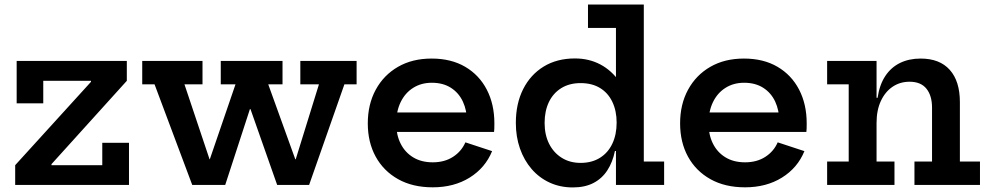

<svg xmlns="http://www.w3.org/2000/svg" viewBox="-20 -810 4332 841"><path d="M46.5 -86.5 378.5 -451.5V-481L535.5 -456L205.5 -91V-58.5ZM535.5 -543V-456H169.5V-357.5H53V-543ZM428 -184.5H545V0H46.5V-86.5H428Z M1295.5 -543H1542V-440.5H1488.5L1334 0H1194L1039 -440.5L1120.5 -332H1028.5L1110 -440.5L966.5 0H822L657 -440.5H603V-543H867V-440.5H788L935.5 0L849.5 -112.5H942.5L860.5 0L1011.5 -440.5H947V-543H1217.5V-440.5H1155L1314 0L1223.5 -112.5H1316.5L1240.5 0L1377 -440.5H1295.5Z M1875.5 10.5Q1787.5 10.5 1723.8 -25.2Q1660 -61 1625.5 -124Q1591 -187 1591 -269.5Q1591 -353 1625.8 -417Q1660.5 -481 1723.2 -517.2Q1786 -553.5 1870.5 -553.5Q1956 -553.5 2017.5 -517.5Q2079 -481.5 2112.2 -417.5Q2145.5 -353.5 2145.5 -269.5Q2145.5 -255.5 2145.2 -246.8Q2145 -238 2144 -232H2023.5Q2024.5 -241.5 2025 -252Q2025.5 -262.5 2025.5 -276.5Q2025.5 -326.5 2007.5 -365Q1989.5 -403.5 1955 -425.5Q1920.5 -447.5 1871.5 -447.5Q1825 -447.5 1789.8 -425.2Q1754.5 -403 1735 -362.8Q1715.5 -322.5 1715.5 -269.5Q1715.5 -219.5 1734.8 -181Q1754 -142.5 1789.8 -120.8Q1825.5 -99 1875.5 -99Q1927 -99 1964 -122.8Q2001 -146.5 2018.5 -186.5L2135.5 -148Q2105.5 -74.5 2037 -32Q1968.5 10.5 1875.5 10.5ZM1668.5 -232V-317.5H2088L2111.5 -232Z M2678 0V-198L2681 -242V-313L2678 -402V-687.5H2555.5V-790H2800V-102.5H2889V0ZM2498.5 -554Q2560 -554 2610 -527.5Q2660 -501 2695.8 -449Q2731.5 -397 2749 -321L2681 -273Q2681 -324 2662.5 -363.2Q2644 -402.5 2608.8 -424.2Q2573.5 -446 2523 -446Q2474 -446 2438.5 -424Q2403 -402 2384.2 -362.8Q2365.5 -323.5 2365.5 -271.5Q2365.5 -219.5 2385.2 -180.2Q2405 -141 2440.5 -118.8Q2476 -96.5 2523 -96.5Q2572.5 -96.5 2608 -118.8Q2643.5 -141 2662.2 -180.8Q2681 -220.5 2681 -273L2696.5 -148.5H2673.5Q2663.5 -99.5 2640.2 -63.8Q2617 -28 2579.5 -8.5Q2542 11 2489 11Q2433.5 11 2387.5 -10.2Q2341.5 -31.5 2308.5 -69.8Q2275.5 -108 2257.5 -159.5Q2239.5 -211 2239.5 -271.5Q2239.5 -356 2271.5 -419.5Q2303.5 -483 2361.5 -518.5Q2419.5 -554 2498.5 -554Z M3243.5 10.5Q3155.5 10.5 3091.8 -25.2Q3028 -61 2993.5 -124Q2959 -187 2959 -269.5Q2959 -353 2993.8 -417Q3028.5 -481 3091.2 -517.2Q3154 -553.5 3238.5 -553.5Q3324 -553.5 3385.5 -517.5Q3447 -481.5 3480.2 -417.5Q3513.5 -353.5 3513.5 -269.5Q3513.5 -255.5 3513.2 -246.8Q3513 -238 3512 -232H3391.5Q3392.5 -241.5 3393 -252Q3393.5 -262.5 3393.5 -276.5Q3393.5 -326.5 3375.5 -365Q3357.5 -403.5 3323 -425.5Q3288.5 -447.5 3239.5 -447.5Q3193 -447.5 3157.8 -425.2Q3122.5 -403 3103 -362.8Q3083.5 -322.5 3083.5 -269.5Q3083.5 -219.5 3102.8 -181Q3122 -142.5 3157.8 -120.8Q3193.5 -99 3243.5 -99Q3295 -99 3332 -122.8Q3369 -146.5 3386.5 -186.5L3503.5 -148Q3473.5 -74.5 3405 -32Q3336.5 10.5 3243.5 10.5ZM3036.5 -232V-317.5H3456L3479.5 -232Z M3819.5 -102.5H3898V0H3603V-102.5H3697.5V-440.5H3603V-543H3819.5ZM4062.5 -102.5V-338.5Q4062.5 -391 4038 -421.5Q4013.5 -452 3964 -452Q3922.5 -452 3890 -430.2Q3857.5 -408.5 3838.5 -368Q3819.5 -327.5 3819.5 -271L3796 -381.5H3824Q3832.5 -439 3857.8 -477Q3883 -515 3922.2 -534.2Q3961.5 -553.5 4012.5 -553.5Q4096 -553.5 4140.2 -504Q4184.5 -454.5 4184.5 -362.5V-102.5H4272.5V0H3985.5V-102.5Z"/></svg>

Font: Hepta Slab ExtraLight SemiBold
Style: Regular
Weight: 600
Version: Version 1.102